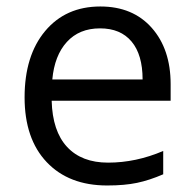

<svg xmlns="http://www.w3.org/2000/svg" viewBox="-20 -565 601 595"><path d="M312 9.8Q193.4 9.8 124.8 -62.5Q56.2 -134.8 56.2 -263.2Q56.2 -392.6 119.9 -468.8Q183.6 -544.9 291 -544.9Q391.6 -544.9 450.2 -478.8Q508.8 -412.6 508.8 -304.2V-252.9H140.1Q142.6 -158.7 187.7 -109.9Q232.9 -61 314.9 -61Q401.4 -61 485.8 -97.2V-24.9Q442.9 -6.3 404.5 1.7Q366.2 9.8 312 9.8ZM290 -477.1Q225.6 -477.1 187.3 -435.1Q148.9 -393.1 142.1 -318.8H421.9Q421.9 -395.5 387.7 -436.3Q353.5 -477.1 290 -477.1Z"/></svg>

Font: f01836669
Style: Regular
Weight: 400
Foundry: Ascender Corporation
Version: Version 1.10